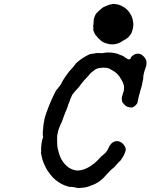

<svg xmlns="http://www.w3.org/2000/svg" viewBox="-20 -898 754 962"><path d="M307 -516 308 -517Q308 -516 308 -516ZM309 -518H310Q310 -518 309 -518ZM311 -521Q312 -522 312 -522L311 -521Q310 -519 310 -519ZM515 -635Q538 -636 555 -632Q562 -630 563 -630Q568 -630 581 -623Q584 -622 588 -621Q596 -619 607 -610Q614 -605 620 -602Q628 -598 631 -603Q632 -604 633 -604Q636 -604 636 -609Q636 -611 640 -615Q654 -629 670 -629Q680 -629 686 -626Q692 -623 699.5 -615.5Q707 -608 710 -601.5Q713 -595 714 -587Q715 -568 707 -552Q706 -549 704.5 -543.5Q703 -538 701.5 -533.5Q700 -529 699.5 -524Q699 -519 698 -516V-511Q698 -511 698 -509Q698 -507 697.5 -503Q697 -499 696 -496Q694 -489 693.5 -484.5Q693 -480 691.5 -473.5Q690 -467 688 -459.5Q686 -452 684.5 -448.5Q683 -445 682 -441Q682 -435 677 -421Q675 -413 674 -409Q673 -400 670 -390Q669 -386 669 -384Q668 -379 659.5 -370.5Q651 -362 644 -360Q637 -358 626 -361Q617 -363 612 -366Q604 -372 598 -380Q595 -383 595 -383Q592 -386 591 -395Q590 -399 590 -404Q591 -417 594 -422Q594 -423 595 -426.5Q596 -430 596.5 -431.5Q597 -433 597.5 -434.5Q598 -436 598 -437Q600 -437 601 -448Q603 -464 599 -475Q598 -477 597 -481Q595 -488 593 -491Q592 -492 592 -491Q592 -493 583 -507Q579 -515 571 -524Q559 -537 542 -546Q538 -548 536 -549.5Q534 -551 532 -552Q525 -556 514 -558Q510 -558 507.5 -558.5Q505 -559 497.5 -559Q490 -559 485 -558Q466 -556 456 -549Q432 -532 426 -522Q425 -520 418 -513Q401 -496 389 -480Q385 -476 382.5 -472Q380 -468 376 -462.5Q372 -457 368 -453.5Q364 -450 360.5 -446Q357 -442 350.5 -434Q344 -426 342 -423Q339 -418 333 -403Q332 -399 330 -394Q328 -389 326.5 -385Q325 -381 323 -377Q321 -373 321 -370Q320 -365 310 -341Q307 -334 303.5 -325Q300 -316 299 -313Q294 -301 291 -291Q289 -284 286.5 -280.5Q284 -277 282 -271Q280 -265 278 -261Q273 -249 271 -240Q270 -236 269 -231Q266 -220 266 -203Q266 -178 267 -168Q268 -163 268.5 -157.5Q269 -152 270.5 -149Q272 -146 272 -144Q275 -130 278 -122Q286 -98 303 -78Q324 -52 356 -45Q366 -43 375 -44Q412 -47 453 -80Q473 -97 487 -114Q490 -117 490 -117Q492 -116 497 -122Q498 -124 499 -124Q500 -124 502 -126.5Q504 -129 505 -129Q505 -129 510.5 -135Q516 -141 516 -142Q516 -142 517 -144Q518 -146 518.5 -146.5Q519 -147 520.5 -149.5Q522 -152 522 -152.5Q522 -153 523.5 -156Q525 -159 526 -161Q527 -163 529 -167Q535 -174 535 -175Q535 -177 543 -183Q554 -191 566 -191Q573 -191 580 -188Q592 -184 602 -170Q609 -161 610 -150Q610 -141 606 -133Q604 -129 603 -126Q601 -119 590 -103Q581 -89 580 -90Q579 -90 576 -86.5Q573 -83 569 -79Q565 -75 563 -72Q555 -61 540 -50Q527 -39 508 -17Q504 -13 495 -3Q483 8 470 16Q457 24 444 29Q421 39 400 42Q383 44 378 44Q362 44 361 42Q361 42 358.5 41.5Q356 41 351 40Q346 39 339 38.5Q332 38 331 38H330Q331 40 313 34Q300 30 287 23Q273 15 259 4Q244 -8 233 -23Q224 -34 218 -43Q209 -58 203 -72Q197 -84 193 -98Q188 -115 186 -129Q185 -134 185 -136H186V-138Q186 -140 186 -144Q185 -157 189 -185Q191 -197 194 -205Q197 -211 196 -212.5Q195 -214 194.5 -225.5Q194 -237 195 -245Q195 -246 196 -250Q196 -254 196.5 -258.5Q197 -263 197 -264Q198 -267 198 -273Q198 -276 199 -279.5Q200 -283 199.5 -283.5Q199 -284 200.5 -288Q202 -292 202 -295V-298L206 -314Q224 -369 247 -417Q261 -446 263 -448Q263 -448 264 -448L269 -454Q271 -458 271.5 -457.5Q272 -457 274 -461Q276 -464 280 -468Q281 -470 281 -470.5Q281 -471 283 -472Q286 -476 286 -477Q286 -478 287 -479L288 -481L289 -484Q291 -487 291.5 -487.5Q292 -488 293.5 -491Q295 -494 295 -495Q295 -496 309 -516Q325 -540 340 -555Q345 -560 345 -560.5Q345 -561 348 -564Q351 -567 350.5 -567.5Q350 -568 353 -570Q354 -572 355.5 -573.5Q357 -575 357.5 -576Q358 -577 357.5 -577Q357 -577 361 -581Q383 -601 406 -614Q410 -617 416.5 -620Q423 -623 428 -625.5Q433 -628 433 -627Q433 -626 438 -628Q442 -629 444 -629Q446 -629 448.5 -629.5Q451 -630 455.5 -630.5Q460 -631 461 -632Q464 -632 472.5 -632Q481 -632 485 -632Q492 -631 495 -632Q498 -633 500 -633Q502 -633 504.5 -633.5Q507 -634 515 -635ZM544 -878Q545 -879 554 -878Q564 -877 573 -875Q589 -870 601 -862Q609 -857 615 -851Q622 -845 629 -835Q639 -821 644 -804Q646 -797 648 -780Q649 -771 646 -756Q643 -743 638 -731L631 -721Q631 -721 628 -717Q618 -705 600 -696Q594 -692 590 -690Q583 -685 575 -682Q555 -674 533 -676Q524 -677 512 -681Q494 -686 484 -696Q470 -708 463 -718L457 -725L451 -737Q447 -748 447 -751L448 -753Q447 -765 447 -768Q448 -771 448.5 -780Q449 -789 449.5 -794Q450 -799 450 -801Q450 -805 455.5 -818Q461 -831 463 -831Q464 -831 467.5 -835.5Q471 -840 472 -840.5Q473 -841 474.5 -843Q476 -845 476.5 -845Q477 -845 479 -847Q481 -849 486 -853Q491 -857 492 -858Q495 -861 507 -866Q511 -868 516.5 -870Q522 -872 523 -872.5Q524 -873 527.5 -874Q531 -875 532.5 -875.5Q534 -876 538.5 -876.5Q543 -877 544 -878Z"/></svg>

Font: TT2020 Style E
Style: Italic
Weight: 400
Italic angle: -15°
Version: Version 0.2.000